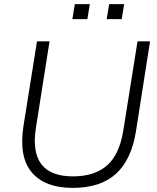

<svg xmlns="http://www.w3.org/2000/svg" viewBox="-20 -906 764 934"><path d="M333 8Q199 8 135 -67Q71 -142 94 -292L160 -705H221L155 -286Q117 -48 335 -48Q440 -48 500.5 -101Q561 -154 580 -272L649 -705H710L641 -265Q619 -129 544 -60.5Q469 8 333 8ZM499 -813 511 -886H584L572 -813ZM332 -813 344 -886H417L405 -813Z"/></svg>

Font: Nunito Sans Light
Style: Italic
Weight: 300
Italic angle: -9°
Designer: Vernon Adams
Foundry: Vernon Adams
Version: Version 3.006; ttfautohint (v1.8.3)